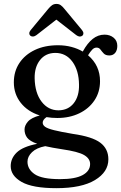

<svg xmlns="http://www.w3.org/2000/svg" viewBox="-20 -710 618 978"><path d="M351 -28Q450 -14 491 17Q532 48 532 101.5Q532 166 463.8 207.2Q395.5 248.5 267 248.5Q146 248.5 90.2 216.8Q34.5 185 34.5 136Q34.5 96.5 65.2 66.8Q96 37 169.5 22.5Q131.5 9 118.2 -8.8Q105 -26.5 105 -50.5Q105 -70.5 121.8 -90.2Q138.5 -110 182.5 -122Q121 -141.5 85.8 -186.2Q50.5 -231 50.5 -290.5Q50.5 -346.5 78.8 -389Q107 -431.5 157.5 -455.5Q208 -479.5 275 -479.5Q312 -479.5 344 -471Q376 -462.5 401.5 -447.5L402.5 -449Q425 -490 452.2 -511.8Q479.5 -533.5 512.5 -533.5Q540 -533.5 558.8 -518Q577.5 -502.5 577.5 -476.5Q577.5 -454 566.8 -440.8Q556 -427.5 537 -427.5Q518 -427.5 508.5 -437.5Q499 -447.5 491.8 -457.5Q484.5 -467.5 472 -467.5Q459.5 -467.5 449.8 -457.2Q440 -447 428.5 -428.5Q489.5 -376.5 489.5 -296.5Q489.5 -241 461.2 -198.8Q433 -156.5 383.8 -132.8Q334.5 -109 272 -109Q243 -109 217 -113.5Q197.5 -100 197.5 -85Q197.5 -73 210 -64Q222.5 -55 255.8 -46.8Q289 -38.5 351 -28ZM261.5 -440.5Q212 -440 183.8 -404Q155.5 -368 156.5 -311.5Q158 -236.5 191.8 -192.2Q225.5 -148 278 -148Q327.5 -148.5 355.8 -184.5Q384 -220.5 382.5 -279.5Q381.5 -351 348.8 -395.8Q316 -440.5 261.5 -440.5ZM120 113.5Q120 152.5 157 177.5Q194 202.5 286 202.5Q363 202.5 401 181.8Q439 161 439 125.5Q439 98 408.8 80Q378.5 62 294.5 50Q245 42.5 210.5 34.5Q166 43 143 65.2Q120 87.5 120 113.5ZM165.5 -531Q147.5 -518 134 -528.5Q129.5 -532.5 129.2 -540Q129 -547.5 136 -556.5L226 -665Q236 -677 245.2 -683.5Q254.5 -690 267.5 -690Q280.5 -690 289.5 -683.5Q298.5 -677 308 -665L398 -556.5Q405 -547.5 404.8 -540Q404.5 -532.5 400 -528.5Q386.5 -518 368.5 -531L267 -610Z"/></svg>

Font: Fraunces 9pt S050
Style: Regular
Weight: 400
Version: Version 1.000; ttfautohint (v1.8.3)